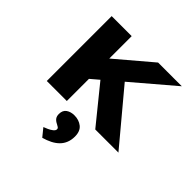

<svg xmlns="http://www.w3.org/2000/svg" viewBox="-252 -917 1465 1465"><g transform="rotate(45 480.5 -184.5)"><path d="M275 -175 206 -336 635 -700H891ZM134 0V-700H350V0ZM657 0 378 -344 509 -476 907 0ZM416 331 364 267Q378 262 398 253Q418 244 434 231.5Q450 219 450 205Q450 195 442.5 190Q435 185 422 178Q399 167 388 152Q377 137 377 113Q377 73 403.5 54.5Q430 36 469 36Q518 36 552 63Q586 90 586 148Q586 184 574.5 213.5Q563 243 540.5 265.5Q518 288 486.5 304Q455 320 416 331Z"/></g></svg>

Font: Lexend Mega Black
Style: Regular
Weight: 900
Version: Version 1.007